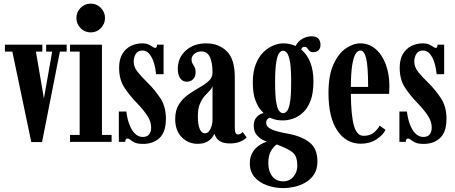

<svg xmlns="http://www.w3.org/2000/svg" viewBox="-20 -764 2450 1034"><path d="M148.5 1 46.5 -486H6.5V-523.5H208V-486H173.5L216.5 -234L261 -486H228.5V-523.5H339V-486H302.5L206.5 1Z M469 -589.5Q436.5 -589.5 414 -612.2Q391.5 -635 391.5 -667.5Q391.5 -699 414 -721.8Q436.5 -744.5 469 -744.5Q500 -744.5 522.8 -721.8Q545.5 -699 545.5 -667.5Q545.5 -635 522.8 -612.2Q500 -589.5 469 -589.5ZM357 0V-37.5H409V-486H357V-523.5H529V-37.5H581V0Z M750.5 11Q721 11 705.8 3.8Q690.5 -3.5 682.2 -10.8Q674 -18 666.5 -18Q654.5 -18 654.5 0H620V-163.5H660.5Q664.5 -127.5 675.8 -96.2Q687 -65 705.5 -45.8Q724 -26.5 748.5 -26.5Q773 -26.5 783.5 -40.8Q794 -55 794 -77Q794 -109 773.8 -140.2Q753.5 -171.5 717.5 -209Q677.5 -250 649.5 -293Q621.5 -336 621.5 -399Q621.5 -445 639.2 -474Q657 -503 685.2 -516.8Q713.5 -530.5 745 -530.5Q767 -530.5 780.2 -524.2Q793.5 -518 801.5 -512Q809.5 -506 815.5 -506Q825.5 -506 825.5 -523.5H861V-364.5H820.5Q818 -395 809.2 -424.2Q800.5 -453.5 785 -472.8Q769.5 -492 747 -492Q723 -492 711.5 -474Q700 -456 700 -432.5Q700 -404 720 -378.2Q740 -352.5 775.5 -318Q814.5 -279.5 844 -234.5Q873.5 -189.5 873.5 -125Q873.5 -53 839.2 -21Q805 11 750.5 11Z M1043.5 10.5Q994 10.5 958.8 -25Q923.5 -60.5 923.5 -123Q923.5 -171 943.8 -202.2Q964 -233.5 994 -254.8Q1024 -276 1054 -292.8Q1084 -309.5 1104.2 -328Q1124.5 -346.5 1124.5 -373Q1124.5 -427.5 1110.2 -457.2Q1096 -487 1066 -487Q1042 -487 1026.8 -474Q1011.5 -461 1011.5 -444Q1011.5 -430.5 1017 -421.5Q1022.5 -412.5 1028 -402.2Q1033.5 -392 1033.5 -375Q1033.5 -351.5 1020.2 -337.8Q1007 -324 986 -324Q963.5 -324 950.5 -342.5Q937.5 -361 937.5 -393.5Q937.5 -452.5 980.2 -491.5Q1023 -530.5 1090.5 -530.5Q1158 -530.5 1201.2 -488Q1244.5 -445.5 1244.5 -348V-82Q1244.5 -56.5 1248.8 -48.2Q1253 -40 1262 -40Q1271 -40 1277.5 -44.8Q1284 -49.5 1287 -53L1308 -24Q1299.5 -12.5 1275.5 -2Q1251.5 8.5 1220 8.5Q1188 8.5 1170.5 -0.5Q1153 -9.5 1145.2 -21.8Q1137.5 -34 1134.5 -44Q1132.5 -37.5 1123 -24.2Q1113.5 -11 1094.5 -0.2Q1075.5 10.5 1043.5 10.5ZM1083.5 -46Q1102.5 -46 1113.5 -69.8Q1124.5 -93.5 1124.5 -119.5V-303.5Q1122.5 -289.5 1110.5 -277.2Q1098.5 -265 1083.2 -248.2Q1068 -231.5 1056.8 -205.2Q1045.5 -179 1045.5 -137Q1045.5 -92 1055.8 -69Q1066 -46 1083.5 -46Z M1505.5 249Q1460 249 1418.8 234.5Q1377.5 220 1351.5 190.5Q1325.5 161 1325.5 116Q1325.5 83 1338 60.8Q1350.5 38.5 1367.8 25Q1385 11.5 1399.2 5.5Q1413.5 -0.5 1417 -1.5Q1412 -2.5 1395 -10.8Q1378 -19 1362.2 -37.5Q1346.5 -56 1346.5 -88.5Q1346.5 -115 1360.5 -131.2Q1374.5 -147.5 1389.5 -152Q1396 -155 1400.5 -154.5Q1396.5 -157.5 1382 -174.5Q1367.5 -191.5 1354.5 -226.8Q1341.5 -262 1341.5 -319.5Q1341.5 -378.5 1357.8 -419Q1374 -459.5 1399.5 -484Q1425 -508.5 1453.2 -519.5Q1481.5 -530.5 1506 -530.5Q1542 -530 1572 -516.5Q1584 -541 1608 -554.8Q1632 -568.5 1657.5 -568.5Q1684 -568.5 1695 -555.5Q1706 -542.5 1706 -523Q1706 -504 1695.5 -493.5Q1685 -483 1669 -483Q1652.5 -483 1646 -490.2Q1639.5 -497.5 1634.8 -504.5Q1630 -511.5 1619 -511.5Q1613.5 -511.5 1608.8 -508.5Q1604 -505.5 1602.5 -497Q1668 -442 1668 -325.5Q1668 -261 1651.8 -220Q1635.5 -179 1610 -156.2Q1584.5 -133.5 1556.5 -124.5Q1528.5 -115.5 1504.5 -115.5Q1475 -115.5 1457.2 -121.5Q1439.5 -127.5 1435.5 -129Q1433.5 -129.5 1433.5 -129.5Q1427 -129.5 1420.2 -122.2Q1413.5 -115 1413.5 -102Q1413.5 -83 1437.5 -69.8Q1461.5 -56.5 1528 -44.5Q1604 -31 1646.8 2.8Q1689.5 36.5 1689.5 105.5Q1689.5 147.5 1671.2 175.2Q1653 203 1624.5 219.2Q1596 235.5 1564.2 242.2Q1532.5 249 1505.5 249ZM1504.5 -154.5Q1515.5 -154.5 1525.5 -165.8Q1535.5 -177 1541.8 -213Q1548 -249 1548 -323.5Q1548 -394.5 1541.8 -430.5Q1535.5 -466.5 1525.5 -478.8Q1515.5 -491 1505 -491Q1493.5 -491 1483.8 -478.8Q1474 -466.5 1467.8 -430Q1461.5 -393.5 1461.5 -321.5Q1461.5 -247.5 1467.8 -212Q1474 -176.5 1484 -165.5Q1494 -154.5 1504.5 -154.5ZM1505.5 212.5Q1539 212.5 1560 187.8Q1581 163 1581 129.5Q1581 94.5 1571 75.2Q1561 56 1533.5 42Q1518.5 33.5 1499.2 25.5Q1480 17.5 1470.5 14Q1456 22.5 1440.5 47Q1425 71.5 1425 114.5Q1425 158 1446 185.2Q1467 212.5 1505.5 212.5Z M1923 10Q1844.5 10 1796.8 -60.5Q1749 -131 1749 -263.5Q1749 -358.5 1775.8 -417.2Q1802.5 -476 1842.2 -503.2Q1882 -530.5 1920.5 -530.5Q1966.5 -530.5 2001.8 -500.8Q2037 -471 2057 -418.8Q2077 -366.5 2077 -299.5Q2077 -278.5 2075.5 -258.5H1869.5Q1870.5 -143 1886 -87.8Q1901.5 -32.5 1938 -32.5Q1973.5 -32.5 1994.5 -50.8Q2015.5 -69 2024.5 -87.5L2056 -65Q2044 -37.5 2007.8 -13.8Q1971.5 10 1923 10ZM1920.5 -492Q1907 -492 1895.5 -474.8Q1884 -457.5 1877 -414.8Q1870 -372 1869.5 -296H1962.5Q1962.5 -406.5 1952 -449.2Q1941.5 -492 1920.5 -492Z M2261.5 11Q2232 11 2216.8 3.8Q2201.5 -3.5 2193.2 -10.8Q2185 -18 2177.5 -18Q2165.5 -18 2165.5 0H2131V-163.5H2171.5Q2175.5 -127.5 2186.8 -96.2Q2198 -65 2216.5 -45.8Q2235 -26.5 2259.5 -26.5Q2284 -26.5 2294.5 -40.8Q2305 -55 2305 -77Q2305 -109 2284.8 -140.2Q2264.5 -171.5 2228.5 -209Q2188.5 -250 2160.5 -293Q2132.5 -336 2132.5 -399Q2132.5 -445 2150.2 -474Q2168 -503 2196.2 -516.8Q2224.5 -530.5 2256 -530.5Q2278 -530.5 2291.2 -524.2Q2304.5 -518 2312.5 -512Q2320.5 -506 2326.5 -506Q2336.5 -506 2336.5 -523.5H2372V-364.5H2331.5Q2329 -395 2320.2 -424.2Q2311.5 -453.5 2296 -472.8Q2280.5 -492 2258 -492Q2234 -492 2222.5 -474Q2211 -456 2211 -432.5Q2211 -404 2231 -378.2Q2251 -352.5 2286.5 -318Q2325.5 -279.5 2355 -234.5Q2384.5 -189.5 2384.5 -125Q2384.5 -53 2350.2 -21Q2316 11 2261.5 11Z"/></svg>

Font: Imbue 10pt
Style: Bold
Weight: 700
Designer: Tyler Finck
Foundry: Etcetera Type Company
Version: Version 1.102; ttfautohint (v1.8.3)